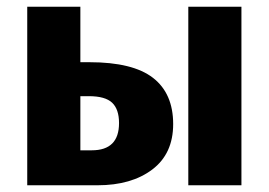

<svg xmlns="http://www.w3.org/2000/svg" viewBox="-20 -551 799 571"><path d="M495 -182Q495 -94 433 -47Q371 0 270 0H61V-531H219V-366H246Q375 -366 435 -319.5Q495 -273 495 -182ZM540 -531H698V0H540ZM334 -185Q334 -226 313.5 -245.5Q293 -265 244 -265H219V-104H253Q334 -104 334 -185Z"/></svg>

Font: Fira Sans BGR
Style: Bold
Weight: 700
Designer: bBox Type GmbH & Carrois Corporate GbR & Edenspiekermann AG
Foundry: bBox Type GmbH & Carrois Corporate GbR & Edenspiekermann AG
Version: Version 4.301